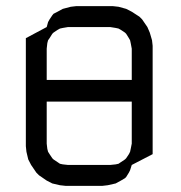

<svg xmlns="http://www.w3.org/2000/svg" viewBox="-20 -604 587 624"><path d="M64 -128.9V-480L131.8 -516.1L136.2 -532.2L141.1 -541L149.9 -554.2L153.8 -559.1L167 -565.9L184.1 -575.2L210 -582L227.1 -584H347.2L365.2 -582L390.1 -575.2L408.2 -565.9L433.1 -549.8L441.9 -541L459 -516.1L466.8 -498L474.1 -473.1L476.1 -455.1V-103L408.2 -67.9L402.8 -50.8L398.9 -43L390.1 -28.8L386.2 -24.9L373 -17.1L356 -7.8L330.1 -2L313 0H192.9L174.8 -2L149.9 -7.8L131.8 -17.1L106.9 -34.2L98.1 -43L81.1 -67.9L71.8 -85.9L65.9 -110.8ZM131.8 -137.2 133.8 -120.1 136.2 -110.8 141.1 -103 149.9 -89.8 153.8 -85.9 167 -77.1 174.8 -71.8 184.1 -69.8 201.2 -67.9H337.9L356 -69.8L365.2 -71.8L373 -77.1L386.2 -85.9L390.1 -89.8L398.9 -103L402.8 -110.8L404.8 -120.1L408.2 -137.2V-273.9H131.8ZM131.8 -344.2H408.2V-445.8L404.8 -463.9L402.8 -473.1L398.9 -480L390.1 -494.1L386.2 -498L373 -506.8L365.2 -511.2L356 -513.2L337.9 -516.1H201.2L184.1 -513.2L174.8 -511.2L167 -506.8L153.8 -498L149.9 -494.1L141.1 -480L136.2 -473.1L133.8 -463.9L131.8 -445.8Z"/></svg>

Font: Petahja
Style: Regular
Weight: 400
Designer: T. Christopher White
Version: Version 1.1